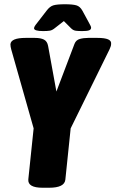

<svg xmlns="http://www.w3.org/2000/svg" viewBox="-20 -880 542 902"><path d="M180 2Q110 2 113 -37L138 -277L33 -647Q29 -661 29 -672Q31 -702 101 -702H143Q171 -702 186.5 -694Q202 -686 206 -664L245 -450L330 -674Q337 -692 355 -697Q373 -702 395 -702H437Q472 -702 488 -695Q504 -688 502 -673Q502 -667 499.5 -660.5Q497 -654 494 -647L312 -277L287 -36Q283 2 211 2ZM183 -734Q140 -734 140 -747Q140 -751 143 -756.5Q146 -762 155 -773L199 -830Q214 -850 231 -855Q248 -860 285 -860Q321 -860 338.5 -855Q356 -850 367 -830L398 -773Q408 -756 408 -750Q408 -741 398.5 -737.5Q389 -734 366 -734Q349 -734 336.5 -735.5Q324 -737 314 -747L280 -781L239 -749Q226 -738 214.5 -736Q203 -734 183 -734Z"/></svg>

Font: Asap Condensed Condensed ExtraBold
Style: Italic
Weight: 800
Width: 3
Italic angle: -6°
Designer: Pablo Cosgaya
Foundry: Omnibus-Type
Version: Version 3.001; ttfautohint (v1.8.4.7-5d5b)